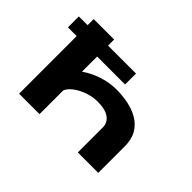

<svg xmlns="http://www.w3.org/2000/svg" viewBox="-132 -1057 1365 1365"><g transform="rotate(45 550.0 -375.0)"><path d="M152.5 0V-579H64.5V-689H152.5V-750H358V-689H639V-579H358V-426.5Q412.5 -465.5 481.8 -488.2Q551 -511 619 -511Q683 -511 742 -498.8Q801 -486.5 847.8 -458.2Q894.5 -430 921.5 -382.8Q948.5 -335.5 948.5 -265V0H743V-251.5Q743 -299.5 703.5 -327.5Q664 -355.5 587 -355.5Q540.5 -355.5 492.8 -339.5Q445 -323.5 408.2 -297Q371.5 -270.5 358 -239V0Z"/></g></svg>

Font: Trispace Expanded ExtraBold
Style: Regular
Weight: 800
Width: 7
Designer: Tyler Finck
Foundry: Etcetera Type Company
Version: Version 1.210; ttfautohint (v1.8.3)